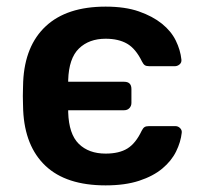

<svg xmlns="http://www.w3.org/2000/svg" viewBox="-20 -550 615 580"><path d="M299 10Q180 10 117.5 -49Q55 -108 50 -217Q50 -223 49.5 -235Q49 -247 49 -260Q49 -273 49.5 -285Q50 -297 50 -303Q55 -412 118.5 -471Q182 -530 299 -530Q358 -530 399.5 -515.5Q441 -501 469 -478.5Q497 -456 511 -427.5Q525 -399 528 -370Q529 -361 522.5 -355.5Q516 -350 508 -350H431Q422 -350 417.5 -353Q413 -356 409 -364Q390 -403 364 -418Q338 -433 299 -433Q249 -433 218.5 -403.5Q188 -374 186 -308V-303H355Q377 -303 377 -281V-239Q377 -230 371 -223.5Q365 -217 355 -217H186V-211Q188 -145 218 -115.5Q248 -86 299 -86Q340 -86 365 -101.5Q390 -117 408 -155Q412 -163 416.5 -166Q421 -169 430 -169H510Q518 -169 524 -163Q530 -157 529 -149Q526 -121 512 -92.5Q498 -64 470.5 -41Q443 -18 400.5 -4Q358 10 299 10Z"/></svg>

Font: Fz Rubik Med
Style: Regular
Weight: 500
Designer: Hubert and Fischer
Foundry: Hubert and Fischer
Version: Vit hóa bi FontZin.com